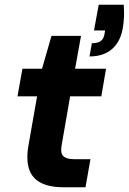

<svg xmlns="http://www.w3.org/2000/svg" viewBox="-20 -793 545 813"><path d="M250 0Q189 0 152 -19.5Q115 -39 102.5 -79Q90 -119 101 -180L137 -385H54L75 -502H158L198 -641H323L298 -502H429L409 -385H277L241 -178Q235 -144 248.5 -131.5Q262 -119 293 -119H363L342 0ZM359 -554 369 -610Q393 -610 405.5 -618.5Q418 -627 422 -646L425 -664H378L398 -773H504Q506 -744 505 -721Q504 -698 500 -674Q490 -616 454 -585Q418 -554 359 -554Z"/></svg>

Font: DM Sans 16pt ExtraBold
Style: Italic
Weight: 800
Italic angle: -10°
Version: Version 4.004;gftools[0.9.30]